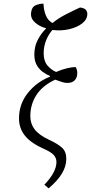

<svg xmlns="http://www.w3.org/2000/svg" viewBox="-20 -822 498 1051"><path d="M246 209 223 189Q289 120 289 65Q289 43 274.5 27Q260 11 227 -4Q151 -37 117.5 -78Q84 -119 84 -174Q84 -252 132 -312.5Q180 -373 253 -402L254 -406Q234 -414 214 -428.5Q194 -443 181 -466Q168 -489 168 -523Q168 -567 186 -602.5Q204 -638 233 -667Q196 -677 171.5 -699Q147 -721 150 -751Q153 -783 174 -792.5Q195 -802 218 -802Q219 -768 230.5 -739Q242 -710 267 -696Q301 -723 341 -743.5Q381 -764 418 -781Q442 -778 450 -768Q458 -758 458 -746Q458 -716 430 -694Q402 -672 358 -662Q314 -652 267 -658Q245 -633 232 -600Q219 -567 219 -531Q219 -489 238.5 -465Q258 -441 287 -428Q319 -442 347.5 -448.5Q376 -455 394 -455Q403 -441 403 -422Q403 -397 389 -382.5Q375 -368 349 -368Q336 -368 321 -372.5Q306 -377 282 -386Q212 -353 179 -301.5Q146 -250 146 -186Q146 -145 169.5 -114Q193 -83 248 -57Q296 -35 319.5 -13.5Q343 8 343 48Q343 128 246 209Z"/></svg>

Font: Noto Serif ExtraCondensed Light
Style: Italic
Weight: 300
Width: 2
Italic angle: -12°
Designer: Monotype Design Team
Foundry: Monotype Imaging Inc.
Version: Version 2.014; ttfautohint (v1.8.4.7-5d5b)